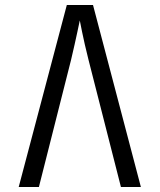

<svg xmlns="http://www.w3.org/2000/svg" viewBox="-20 -750 640 770"><path d="M55 0 248 -730H353L545 0H465L335 -510Q318 -578 309 -623Q300 -668 300 -668Q300 -668 290.5 -623Q281 -578 265 -510L136 0Z"/></svg>

Font: JetBrains Mono NL Light
Style: Regular
Weight: 300
Monospace: yes
Designer: Philipp Nurullin, Konstantin Bulenkov
Foundry: JetBrains
Version: Version 2.305; ttfautohint (v1.8.4.7-5d5b)